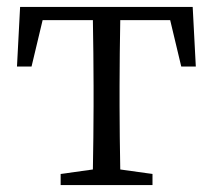

<svg xmlns="http://www.w3.org/2000/svg" viewBox="-20 -534 615 554"><path d="M471 -476 503 -342H545L536 -514H38L29 -342H71L103 -476H248C249 -421 250 -341 250 -286V-228C250 -176 249 -100 248 -45L155 -32V0H420V-32L327 -45C326 -100 325 -176 325 -228V-286C325 -341 326 -421 327 -476Z"/></svg>

Font: Source Han Serif K
Style: Regular
Weight: 400
Designer: Ryoko NISHIZUKA 西塚涼子 (kana & ideographs); Frank Grießhammer (Latin, Greek & Cyrillic); Wenlong ZHANG 张文龙 (bopomofo); San
Foundry: Adobe Systems Incorporated
Version: Version 1.001;PS 1.001;hotconv 16.6.54;makeotf.lib2.5.65590